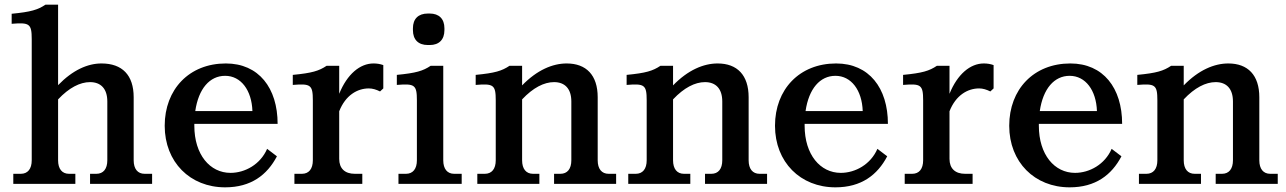

<svg xmlns="http://www.w3.org/2000/svg" viewBox="-20 -788 5512 823"><path d="M229 -101V-362C276 -412 323 -436 366 -436C412 -436 440 -408 440 -353V-101C440 -64 423 -43 393 -43H366V0H632V-43H600C570 -43 553 -64 553 -101V-371C553 -466 504 -516 415 -516C356 -516 292 -488 229 -423V-768H175C142 -746 113 -737 30 -729V-686C106 -692 116 -687 116 -620V-101C116 -64 99 -43 69 -43H37V0H303V-43H276C246 -43 229 -64 229 -101Z M686 -249C686 -93 795 15 945 15C1056 15 1125 -38 1167 -118L1125 -150C1096 -83 1030 -47 968 -47C880 -47 813 -125 813 -249V-257H1170C1170 -411 1089 -516 948 -516C791 -516 686 -405 686 -249ZM817 -312C831 -408 879 -463 945 -463C1013 -463 1059 -401 1062 -312Z M1434 -107V-311C1461 -380 1512 -409 1561 -409C1577 -409 1593 -404 1609 -396L1623 -409V-509C1609 -514 1595 -516 1581 -516C1523 -516 1468 -470 1434 -386V-506H1380C1347 -484 1318 -475 1235 -467V-424C1311 -430 1321 -425 1321 -358V-101C1321 -64 1304 -43 1274 -43H1242V0H1533V-43H1501C1458 -43 1434 -66 1434 -107Z M1880 -101V-506H1826C1793 -484 1764 -475 1681 -467V-424C1757 -430 1767 -425 1767 -358V-101C1767 -64 1750 -43 1720 -43H1688V0H1959V-43H1927C1897 -43 1880 -64 1880 -101ZM1750 -659C1750 -618 1773 -595 1814 -595H1822C1862 -595 1885 -618 1885 -659V-667C1885 -707 1862 -730 1822 -730H1814C1773 -730 1750 -707 1750 -667Z M2218 -101V-362C2265 -412 2312 -436 2355 -436C2401 -436 2429 -408 2429 -353V-101C2429 -64 2412 -43 2382 -43H2355V0H2621V-43H2589C2559 -43 2542 -64 2542 -101V-371C2542 -466 2493 -516 2409 -516C2349 -516 2282 -488 2218 -422V-506H2164C2131 -484 2102 -475 2019 -467V-424C2095 -430 2105 -425 2105 -358V-101C2105 -64 2088 -43 2058 -43H2026V0H2292V-43H2265C2235 -43 2218 -64 2218 -101Z M2865 -101V-362C2912 -412 2959 -436 3002 -436C3048 -436 3076 -408 3076 -353V-101C3076 -64 3059 -43 3029 -43H3002V0H3268V-43H3236C3206 -43 3189 -64 3189 -101V-371C3189 -466 3140 -516 3056 -516C2996 -516 2929 -488 2865 -422V-506H2811C2778 -484 2749 -475 2666 -467V-424C2742 -430 2752 -425 2752 -358V-101C2752 -64 2735 -43 2705 -43H2673V0H2939V-43H2912C2882 -43 2865 -64 2865 -101Z M3302 -249C3302 -93 3411 15 3561 15C3672 15 3741 -38 3783 -118L3741 -150C3712 -83 3646 -47 3584 -47C3496 -47 3429 -125 3429 -249V-257H3786C3786 -411 3705 -516 3564 -516C3407 -516 3302 -405 3302 -249ZM3433 -312C3447 -408 3495 -463 3561 -463C3629 -463 3675 -401 3678 -312Z M4050 -107V-311C4077 -380 4128 -409 4177 -409C4193 -409 4209 -404 4225 -396L4239 -409V-509C4225 -514 4211 -516 4197 -516C4139 -516 4084 -470 4050 -386V-506H3996C3963 -484 3934 -475 3851 -467V-424C3927 -430 3937 -425 3937 -358V-101C3937 -64 3920 -43 3890 -43H3858V0H4149V-43H4117C4074 -43 4050 -66 4050 -107Z M4306 -249C4306 -93 4415 15 4565 15C4676 15 4745 -38 4787 -118L4745 -150C4716 -83 4650 -47 4588 -47C4500 -47 4433 -125 4433 -249V-257H4790C4790 -411 4709 -516 4568 -516C4411 -516 4306 -405 4306 -249ZM4437 -312C4451 -408 4499 -463 4565 -463C4633 -463 4679 -401 4682 -312Z M5054 -101V-362C5101 -412 5148 -436 5191 -436C5237 -436 5265 -408 5265 -353V-101C5265 -64 5248 -43 5218 -43H5191V0H5457V-43H5425C5395 -43 5378 -64 5378 -101V-371C5378 -466 5329 -516 5245 -516C5185 -516 5118 -488 5054 -422V-506H5000C4967 -484 4938 -475 4855 -467V-424C4931 -430 4941 -425 4941 -358V-101C4941 -64 4924 -43 4894 -43H4862V0H5128V-43H5101C5071 -43 5054 -64 5054 -101Z"/></svg>

Font: LT Superior Serif Semibold
Style: Regular
Weight: 600
Designer: Daniel Lyons
Foundry: LyonsType
Version: Version 2.120;FEAKit 1.0